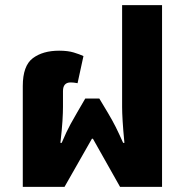

<svg xmlns="http://www.w3.org/2000/svg" viewBox="-20 -730 726 750"><path d="M69 0H232L339 -188H343L449 0H613V-710H457V-312Q457 -291 459 -257.5Q461 -224 466 -172H461Q444 -210 432 -234Q420 -258 401 -290L368 -345H313L281 -290Q270 -271 255.5 -245Q241 -219 221 -172H216Q222 -224 224 -257.5Q226 -291 226 -312V-374Q226 -408 256 -408Q268 -408 283 -405L306 -511Q291 -518 268 -525Q245 -532 211 -532Q147 -532 108 -502.5Q69 -473 69 -394Z"/></svg>

Font: Noto Sans Thai UI Extra
Style: Regular
Weight: 800
Designer: Monotype Design Team
Foundry: Monotype Imaging Inc.
Version: Version 1.901